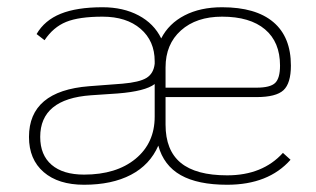

<svg xmlns="http://www.w3.org/2000/svg" viewBox="-20 -500 873 530"><path d="M761 -78 782 -59Q721 10 607 10Q526 10 479 -16.5Q432 -43 417 -98Q394 -45 341.5 -17.5Q289 10 212 10Q141 10 100.5 -25Q60 -60 60 -122Q60 -249 226 -262L318 -269Q365 -273 384.5 -285Q404 -297 407 -324V-331Q407 -387 368 -420.5Q329 -454 263 -454Q198 -454 162.5 -439.5Q127 -425 103 -389L81 -406Q103 -444 147.5 -462Q192 -480 263 -480Q320 -480 362.5 -457.5Q405 -435 425 -394Q446 -435 489.5 -457.5Q533 -480 593 -480Q686 -480 734.5 -439Q783 -398 783 -319Q783 -270 762.5 -251Q742 -232 688 -232H437V-156Q437 -85 479 -50.5Q521 -16 607 -16Q705 -16 761 -78ZM437 -258H688Q726 -258 739.5 -271Q753 -284 753 -319Q753 -384 711.5 -419Q670 -454 593 -454Q522 -454 479.5 -416Q437 -378 437 -314ZM407 -178V-268Q381 -248 305 -242L231 -237Q91 -227 91 -122Q91 -72 122.5 -45Q154 -18 212 -18Q301 -18 354 -61.5Q407 -105 407 -178Z"/></svg>

Font: KoHo ExtraLight
Style: Regular
Weight: 275
Version: Version 1.000; ttfautohint (v1.6)